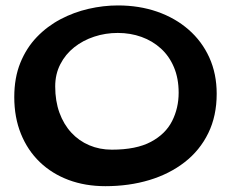

<svg xmlns="http://www.w3.org/2000/svg" viewBox="-20 -616 829 689"><path d="M358.1 52.1Q286.1 52.1 226.2 29.8Q166.3 7.4 122.7 -34.5Q79.1 -76.5 55.2 -135.5Q31.2 -194.6 31.2 -267.8Q31.2 -336.8 52.9 -390.4Q74.6 -443.9 112 -482.9Q149.4 -521.8 197.2 -547Q245 -572.2 297.9 -584.3Q350.9 -596.5 403.2 -596.5Q479.4 -596.5 544 -574.1Q608.6 -551.6 656.6 -509.8Q704.6 -468 731.1 -409.7Q757.6 -351.4 757.6 -279.4Q757.6 -199.9 727.4 -138.2Q697.2 -76.4 642.8 -34.1Q588.3 8.3 515.7 30.2Q443.1 52.1 358.1 52.1ZM381.3 -78.9Q468.9 -78.9 521.5 -107Q574.1 -135 597.6 -181.6Q621.1 -228.1 621.1 -283.3Q621.1 -334.6 604.3 -374.5Q587.6 -414.4 557.5 -441.8Q527.4 -469.3 487.8 -483.5Q448.2 -497.8 402.8 -497.8Q358.2 -497.8 317.9 -484.4Q277.5 -471.1 246.1 -446.1Q214.6 -421.1 196.4 -385.4Q178.1 -349.8 178.1 -305.8Q178.1 -253.5 193.3 -211.6Q208.5 -169.8 235.8 -140.2Q263 -110.6 300.2 -94.8Q337.5 -78.9 381.3 -78.9Z"/></svg>

Font: Gluten Thin
Style: Regular
Weight: 100
Designer: Tyler Finck
Foundry: Etcetera Type Company
Version: Version 1.300